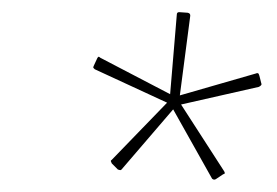

<svg xmlns="http://www.w3.org/2000/svg" viewBox="-20 -715 456 316"><path d="M174 -436 164 -446Q163 -448 162.5 -449.5Q162 -451 164 -452L255 -546L136 -601Q135 -602 134 -603Q133 -604 134 -606L140 -619Q141 -621 142 -621.5Q143 -622 145 -620L260 -560L271 -691Q271 -695 275 -695L289 -694Q294 -693 293 -688L276 -558L401 -594Q403 -595 404.5 -594.5Q406 -594 407 -590L410 -578Q411 -576 409.5 -574.5Q408 -573 406 -572L278 -543L349 -433Q350 -431 350 -430Q350 -429 347 -428L335 -420Q333 -419 331.5 -419.5Q330 -420 329 -421L265 -535L180 -436Q179 -435 178 -435Q177 -435 174 -436Z"/></svg>

Font: Sofia Sans Thin
Style: Italic
Weight: 250
Italic angle: -9°
Version: Version 4.100-B